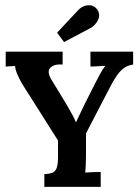

<svg xmlns="http://www.w3.org/2000/svg" viewBox="-20 -727 541 747"><path d="M152.5 0V-49.5Q169.4 -50.2 181.3 -53.9Q193.3 -57.6 199.5 -71Q205.7 -84.3 205.7 -114.8V-180.4L67.5 -398.6Q56.8 -416.2 47.9 -436.9Q38.9 -457.6 38.9 -470.1Q26.4 -469.7 18.5 -469.2Q10.6 -468.6 2.2 -467.9V-525.9H223.7V-476Q191.4 -478.5 176.4 -463.9Q161.3 -449.2 179.3 -418.4L236.5 -324.5Q240.2 -318.7 247.7 -305.3Q255.2 -291.9 263.1 -277.2Q271 -262.6 275 -251.6H275.8Q279.8 -260.7 288.6 -278.5Q297.4 -296.3 311 -325.3L349.8 -401.9Q355.7 -413.6 367.6 -436Q379.5 -458.4 389.8 -470.8Q377.3 -469.7 358.6 -469.2Q339.9 -468.6 331.9 -467.9V-525.9H498V-476Q471.6 -472.3 452.9 -454.7Q434.2 -437.1 412.2 -395.7Q388 -349.1 363.4 -302Q338.8 -254.9 314.6 -207.9Q314.6 -197.3 314.6 -186.7Q314.6 -176 314.6 -165.6Q314.6 -155.1 314.6 -144.5Q314.6 -133.8 314.6 -123.2Q314.6 -103 313.7 -84.2Q312.8 -65.3 311.7 -55.7Q324.2 -56.8 344 -57.4Q363.8 -57.9 371.8 -57.9V0ZM229.2 -563.3 202.1 -599.9 285.3 -688.7Q295.9 -699.3 309.3 -703.9Q322.7 -708.5 335.9 -705.5Q349.1 -702.6 358.3 -690.1Q371.1 -671.1 362.1 -651.1Q353.1 -631.1 335.5 -619.7Z"/></svg>

Font: Parastoo
Style: Regular
Weight: 400
Foundry: Saber Rastikerdar (saber.rastikerdar@gmail.com)
Version: Version 3.000